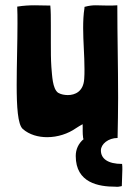

<svg xmlns="http://www.w3.org/2000/svg" viewBox="-20 -523 499 725"><path d="M441 96C387 96 361 76 361 45C361 21 389 -2 424 -2C425 -54 426 -104 426 -154C426 -273 423 -387 423 -503C410 -502 399 -502 389 -502C370 -502 356 -503 342 -503C330 -503 317 -502 299 -497V-493C295 -468 294 -443 294 -417C294 -366 299 -314 299 -262C299 -250 299 -237 298 -225C295 -177 263 -164 236 -164C223 -164 210 -167 203 -171C202 -172 200 -172 199 -173C178 -189 177 -237 174 -270C172 -298 172 -330 172 -363C172 -384 172 -406 172 -427C172 -455 172 -481 170 -502C148 -502 130 -503 112 -503C91 -503 70 -502 45 -498C46 -479 46 -457 46 -434C46 -363 43 -276 43 -202C43 -120 47 -53 66 -36C91 -14 125 -5 158 -5C198 -5 237 -18 267 -39C274 -44 285 -50 292 -54C293 -35 291 -24 294 -1C294 0 295 1 296 2C276 19 266 41 266 66C266 168 353 182 416 182C423 183 431 182 439 180L440 179C440 159 442 137 442 117C442 110 442 103 441 96Z"/></svg>

Font: HEYCLAY
Style: Regular
Weight: 400
Designer: Marcelo Magalhaes
Foundry: Marcelo Magalhães
Version: Version 1.300;hotconv 1.0.109;makeotfexe 2.5.65596